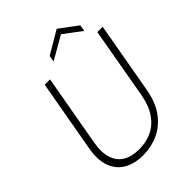

<svg xmlns="http://www.w3.org/2000/svg" viewBox="-252 -1008 1143 1143"><g transform="rotate(-45 319.5 -436.5)"><path d="M270 12Q197 12 147 -17Q97 -46 76 -104Q55 -162 71 -249L151 -700H196L116 -250Q103 -175 119 -126.5Q135 -78 175.5 -54Q216 -30 278 -30Q336 -30 384.5 -52.5Q433 -75 467 -124Q501 -173 515 -251L594 -700H639L559 -249Q543 -158 500.5 -100.5Q458 -43 398 -15.5Q338 12 270 12ZM286 -760 293 -800 437 -885 551 -800 544 -760 432 -844Z"/></g></svg>

Font: DM Sans 17pt ExtraLight
Style: Italic
Weight: 250
Italic angle: -10°
Version: Version 4.004;gftools[0.9.30]